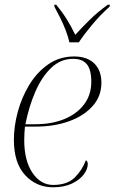

<svg xmlns="http://www.w3.org/2000/svg" viewBox="-20 -786 487 816"><path d="M205 10Q135 10 87 -41.5Q39 -93 39 -192Q39 -249 55.5 -310.5Q72 -372 104.5 -425.5Q137 -479 185 -512.5Q233 -546 295 -546Q350 -546 380.5 -516.5Q411 -487 411 -434Q411 -377 373.5 -335Q336 -293 273 -270.5Q210 -248 132 -248H86Q85 -241 84 -222Q83 -203 83 -191Q83 -103 118 -51.5Q153 0 206 0Q265 0 297 -31Q329 -62 345 -105Q353 -101 353 -89Q353 -67 335.5 -44Q318 -21 285 -5.5Q252 10 205 10ZM130 -258Q200 -258 253.5 -280Q307 -302 337.5 -342.5Q368 -383 368 -438Q368 -490 349 -513Q330 -536 291 -536Q238 -536 198 -498Q158 -460 130.5 -397Q103 -334 88 -258ZM275 -606Q270 -629 259.5 -656.5Q249 -684 235.5 -711Q222 -738 211 -758V-766H219Q246 -733 264.5 -703Q283 -673 300 -638Q327 -668 360.5 -701Q394 -734 438 -766H447L446 -758Q406 -722 372.5 -682Q339 -642 315 -606Z"/></svg>

Font: Noto Serif Display ExtraLight
Style: Italic
Weight: 200
Italic angle: -12°
Designer: Monotype Design Team
Foundry: Monotype Imaging Inc.
Version: Version 2.009